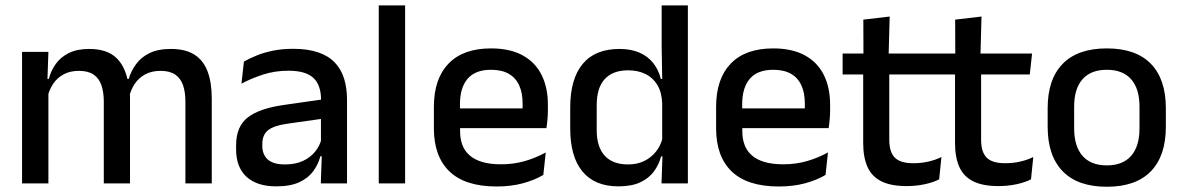

<svg xmlns="http://www.w3.org/2000/svg" viewBox="-20 -682 4398 714"><path d="M669.5 0V-304.5Q669.5 -339 660.8 -364.8Q652 -390.5 631.8 -404.5Q611.5 -418.5 577 -418.5Q544 -418.5 520 -405.5Q496 -392.5 481.2 -370.5Q466.5 -348.5 460 -320.5L447 -388.5H458.5Q467.5 -418 486 -443.5Q504.5 -469 536 -484.5Q567.5 -500 615.5 -500Q669.5 -500 703 -478.8Q736.5 -457.5 752 -416.2Q767.5 -375 767.5 -315.5V0ZM62 0V-489H160L156 -374.5L160 -368.5V0ZM366 0V-304.5Q366 -339 357.2 -364.8Q348.5 -390.5 328.2 -404.5Q308 -418.5 273.5 -418.5Q240.5 -418.5 216.5 -405.5Q192.5 -392.5 177.8 -370.5Q163 -348.5 156.5 -320.5L140.5 -388.5H161.5Q169.5 -419.5 187.8 -444.8Q206 -470 236.5 -485Q267 -500 311.5 -500Q379.5 -500 414.5 -465Q449.5 -430 458.5 -363Q461 -353.5 462.2 -341.5Q463.5 -329.5 463.5 -318V0Z M1173 0 1177 -116 1173.5 -131V-285L1174 -309.5Q1174 -366 1145.2 -392.5Q1116.5 -419 1053 -419Q1001.5 -419 957.5 -404.5Q913.5 -390 878 -371L887 -453Q907 -464.5 934 -475.5Q961 -486.5 995 -493.5Q1029 -500.5 1069.5 -500.5Q1125 -500.5 1163.5 -487.2Q1202 -474 1225.5 -449Q1249 -424 1259.8 -389Q1270.5 -354 1270.5 -311V0ZM1007.5 11Q935 11 896.5 -24.8Q858 -60.5 858 -126.5V-141.5Q858 -211.5 901.2 -245.2Q944.5 -279 1037.5 -292L1184.5 -313L1190 -242L1049 -222Q998.5 -215 977 -197.8Q955.5 -180.5 955.5 -147V-140Q955.5 -106.5 976.2 -88.5Q997 -70.5 1039.5 -70.5Q1078.5 -70.5 1106.5 -83.5Q1134.5 -96.5 1152 -118.2Q1169.5 -140 1176 -166.5L1189.5 -101H1171.5Q1163.5 -71 1145 -45.5Q1126.5 -20 1093.2 -4.5Q1060 11 1007.5 11Z M1388.5 0V-662H1486.5V0Z M1827 11.5Q1710 11.5 1651.8 -44.2Q1593.5 -100 1593.5 -205V-285Q1593.5 -388.5 1647.8 -445.2Q1702 -502 1806 -502Q1876.5 -502 1923.5 -476.2Q1970.5 -450.5 1994 -403.5Q2017.5 -356.5 2017.5 -292V-273.5Q2017.5 -256.5 2016 -239Q2014.5 -221.5 2012 -205.5H1922Q1923 -231.5 1923.2 -254.5Q1923.5 -277.5 1923.5 -296.5Q1923.5 -337 1910.5 -365Q1897.5 -393 1871.5 -407.8Q1845.5 -422.5 1806 -422.5Q1747.5 -422.5 1719 -389.2Q1690.5 -356 1690.5 -294.5V-248.5L1691 -237V-193.5Q1691 -166 1699.2 -143.5Q1707.5 -121 1725.8 -104.8Q1744 -88.5 1773 -79.8Q1802 -71 1843.5 -71Q1890.5 -71 1931.8 -83Q1973 -95 2009.5 -115L2000.5 -31.5Q1967.5 -12 1923.8 -0.2Q1880 11.5 1827 11.5ZM1645.5 -205.5V-279H1992V-205.5Z M2279.5 11Q2192 11 2146.2 -44Q2100.5 -99 2100.5 -204.5V-282Q2100.5 -388.5 2146.8 -444.2Q2193 -500 2283.5 -500Q2327 -500 2358.2 -486.2Q2389.5 -472.5 2409.2 -447.5Q2429 -422.5 2437.5 -388.5H2470L2442.5 -298Q2441 -338 2425 -365.2Q2409 -392.5 2381 -406.5Q2353 -420.5 2315.5 -420.5Q2259 -420.5 2229 -388Q2199 -355.5 2199 -291.5V-198Q2199 -135.5 2228.8 -103Q2258.5 -70.5 2315.5 -70.5Q2350 -70.5 2376.2 -83.5Q2402.5 -96.5 2420 -119Q2437.5 -141.5 2444 -169.5L2467 -100.5H2438.5Q2430.5 -70 2411.8 -44.5Q2393 -19 2361 -4Q2329 11 2279.5 11ZM2440 0 2444 -114.5 2442.5 -145.5V-348.5L2443 -367.5L2440.5 -506V-662H2538V0Z M2876.5 11.5Q2759.5 11.5 2701.2 -44.2Q2643 -100 2643 -205V-285Q2643 -388.5 2697.2 -445.2Q2751.5 -502 2855.5 -502Q2926 -502 2973 -476.2Q3020 -450.5 3043.5 -403.5Q3067 -356.5 3067 -292V-273.5Q3067 -256.5 3065.5 -239Q3064 -221.5 3061.5 -205.5H2971.5Q2972.5 -231.5 2972.8 -254.5Q2973 -277.5 2973 -296.5Q2973 -337 2960 -365Q2947 -393 2921 -407.8Q2895 -422.5 2855.5 -422.5Q2797 -422.5 2768.5 -389.2Q2740 -356 2740 -294.5V-248.5L2740.5 -237V-193.5Q2740.5 -166 2748.8 -143.5Q2757 -121 2775.2 -104.8Q2793.5 -88.5 2822.5 -79.8Q2851.5 -71 2893 -71Q2940 -71 2981.2 -83Q3022.5 -95 3059 -115L3050 -31.5Q3017 -12 2973.2 -0.2Q2929.5 11.5 2876.5 11.5ZM2695 -205.5V-279H3041.5V-205.5Z M3351.5 10Q3293 10 3257.5 -7.8Q3222 -25.5 3206 -61.2Q3190 -97 3190 -150.5V-449.5H3287V-162Q3287 -117 3307.5 -96Q3328 -75 3376.5 -75Q3405.5 -75 3432 -81Q3458.5 -87 3481 -98L3472.5 -15Q3448.5 -3 3417 3.5Q3385.5 10 3351.5 10ZM3113.5 -405V-483H3476.5L3468 -405ZM3191 -474.5 3190.5 -609 3288.5 -620.5 3284.5 -474.5Z M3693 10Q3634.5 10 3599 -7.8Q3563.5 -25.5 3547.5 -61.2Q3531.5 -97 3531.5 -150.5V-449.5H3628.5V-162Q3628.5 -117 3649 -96Q3669.5 -75 3718 -75Q3747 -75 3773.5 -81Q3800 -87 3822.5 -98L3814 -15Q3790 -3 3758.5 3.5Q3727 10 3693 10ZM3455 -405V-483H3818L3809.5 -405ZM3532.5 -474.5 3532 -609 3630 -620.5 3626 -474.5Z M4096 12.5Q3988 12.5 3932 -45Q3876 -102.5 3876 -210.5V-280Q3876 -387.5 3932 -444.8Q3988 -502 4096 -502Q4204 -502 4259.8 -444.8Q4315.5 -387.5 4315.5 -280V-210.5Q4315.5 -102.5 4259.8 -45Q4204 12.5 4096 12.5ZM4096 -67Q4155.5 -67 4186.5 -102.5Q4217.5 -138 4217.5 -204.5V-286Q4217.5 -352 4186.5 -387.2Q4155.5 -422.5 4096 -422.5Q4036.5 -422.5 4005.5 -387.2Q3974.5 -352 3974.5 -286V-204.5Q3974.5 -138 4005.5 -102.5Q4036.5 -67 4096 -67Z"/></svg>

Font: Anek Latin Medium
Style: Regular
Weight: 500
Designer: Yesha Goshar
Foundry: Ek Type
Version: Version 1.003